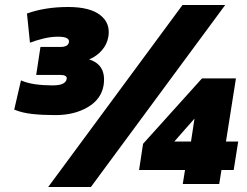

<svg xmlns="http://www.w3.org/2000/svg" viewBox="-20 -737 988 769"><path d="M202 -276Q150 -276 109 -280.5Q68 -285 37 -298L64 -415Q89 -404 121.5 -399.5Q154 -395 190 -395Q220 -395 233 -402.5Q246 -410 247 -421Q250 -437 220 -437H125L142 -549H222Q253 -549 256 -568Q258 -578 248 -584Q238 -590 212 -590Q183 -590 151.5 -582Q120 -574 100 -566L88 -683Q161 -709 253 -709Q340 -709 381.5 -676.5Q423 -644 414 -590Q409 -560 388.5 -536Q368 -512 337 -499Q407 -477 395 -396Q386 -340 332 -308Q278 -276 202 -276ZM344 12H173L711 -717H882ZM712 0 721 -56H537L553 -161L789 -423H925L885 -170H934L916 -56H867L858 0ZM745 -170 759 -262 678 -170Z"/></svg>

Font: Mulish ExtraBlack
Style: Italic
Weight: 1000
Italic angle: -9°
Designer: Vernon Adams
Foundry: Vernon Adams
Version: Version 3.603; ttfautohint (v1.8.3)